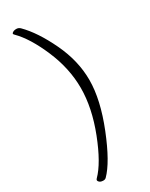

<svg xmlns="http://www.w3.org/2000/svg" viewBox="-235 -749 787 1007"><g transform="rotate(-30 158.0 -245.5)"><path d="M266 -281Q266 -162 204 -7Q142 148 83 207Q75 215 61 213Q46 212 39 202Q33 194 41 186Q99 128 152.5 -9.5Q206 -147 206 -267Q206 -385 155.5 -503.5Q105 -622 45 -682Q36 -690 41 -695Q50 -704 67 -704Q81 -704 91 -694Q155 -630 210.5 -513.5Q266 -397 266 -281Z"/></g></svg>

Font: EB Garamond
Style: SC
Weight: 400
Version: Version 000.010